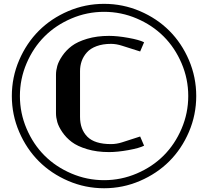

<svg xmlns="http://www.w3.org/2000/svg" viewBox="-20 -895 1082 998"><path d="M271 -506.3Q271 -528.3 277.8 -552.5Q284.7 -576.7 304.2 -605.2Q323.7 -633.8 353 -656Q382.3 -678.2 432.9 -693.4Q483.4 -708.5 546.9 -708.5Q590.3 -708.5 647.2 -698.2Q704.1 -688 729 -675.3L708.5 -627.4L614.7 -657.2Q584.5 -667 557.1 -667Q514.2 -667 481.9 -655Q449.7 -643.1 431.4 -622.3Q413.1 -601.6 404.5 -577.1Q396 -552.7 396 -525.4V-287.6Q396 -222.7 434.1 -184.3Q472.2 -146 557.1 -146Q585.9 -146 614.7 -155.3L708.5 -185.5L729 -137.7Q704.1 -125 647.2 -114.7Q590.3 -104.5 546.9 -104.5Q483.4 -104.5 432.9 -119.6Q382.3 -134.8 353 -157Q323.7 -179.2 304.2 -207.8Q284.7 -236.3 277.8 -260.5Q271 -284.7 271 -306.6ZM962.2 -582.3Q1000 -493.7 1000 -396Q1000 -298.3 962.2 -209.7Q924.3 -121.1 860.1 -56.9Q795.9 7.3 707.3 45.4Q618.7 83.5 521 83.5Q423.3 83.5 334.7 45.4Q246.1 7.3 181.9 -56.9Q117.7 -121.1 79.6 -209.7Q41.5 -298.3 41.5 -396Q41.5 -493.7 79.6 -582.3Q117.7 -670.9 181.9 -735.1Q246.1 -799.3 334.7 -837.2Q423.3 -875 521 -875Q618.7 -875 707.3 -837.2Q795.9 -799.3 860.1 -735.1Q924.3 -670.9 962.2 -582.3ZM690.9 -798.8Q609.9 -833.5 521 -833.5Q432.1 -833.5 351.1 -798.8Q270 -764.2 211.4 -705.6Q152.8 -647 118.2 -565.9Q83.5 -484.9 83.5 -396Q83.5 -307.1 118.2 -226.1Q152.8 -145 211.4 -86.4Q270 -27.8 351.1 6.8Q432.1 41.5 521 41.5Q609.9 41.5 690.9 6.8Q772 -27.8 830.6 -86.4Q889.2 -145 923.8 -226.1Q958.5 -307.1 958.5 -396Q958.5 -484.9 923.8 -565.9Q889.2 -647 830.6 -705.6Q772 -764.2 690.9 -798.8Z"/></svg>

Font: Resagnicto
Style: Bold
Weight: 700
Version: Version 0.9991